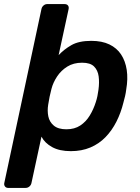

<svg xmlns="http://www.w3.org/2000/svg" viewBox="-52 -730 684 940"><path d="M-12 190Q-22 190 -27.5 183Q-33 176 -31 166L151 -686Q153 -696 161 -703Q169 -710 179 -710H264Q275 -710 280.5 -703.5Q286 -697 284 -686L235 -460Q261 -488 297.5 -509Q334 -530 395 -530Q447 -530 483.5 -512.5Q520 -495 541 -463Q562 -431 568.5 -387.5Q575 -344 566 -292Q564 -275 560.5 -260Q557 -245 552 -227Q540 -178 518 -134.5Q496 -91 464.5 -58.5Q433 -26 390.5 -8Q348 10 295 10Q239 10 203 -10Q167 -30 151 -61L102 166Q100 176 92 183Q84 190 73 190ZM273 -97Q313 -97 341 -115.5Q369 -134 387.5 -164.5Q406 -195 417 -230Q422 -245 425 -260Q428 -275 430 -290Q435 -326 431 -356Q427 -386 408.5 -404.5Q390 -423 350 -423Q308 -423 277.5 -404Q247 -385 227.5 -355.5Q208 -326 200 -295Q195 -277 191 -257Q187 -237 184 -218Q179 -188 184.5 -160.5Q190 -133 211.5 -115Q233 -97 273 -97Z"/></svg>

Font: Rubik Light Medium
Style: Italic
Weight: 500
Italic angle: -12°
Version: Version 2.104